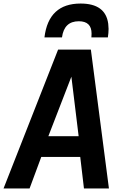

<svg xmlns="http://www.w3.org/2000/svg" viewBox="-51 -1064 702 1084"><path d="M558 -853H465L466 -874Q466 -944 394 -944Q311 -944 299 -853H200Q223 -1044 404 -1044Q545 -1044 560 -930L562 -901Q562 -879 558 -853ZM564 0H423L402 -178H182L116 0H-31L277 -784H462ZM393 -295 352 -631 222 -295Z"/></svg>

Font: Tanohe Sans SemiBold
Style: Italic
Weight: 600
Designer: Village Type and Design LLC & Cristiano Sobral
Foundry: Cooper Hewitt Smithsonian Design Museum
Version: Version 1.00;September 29, 2021;FontCreator 13.0.0.2655 64-b